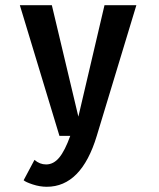

<svg xmlns="http://www.w3.org/2000/svg" viewBox="-20 -520 610 735"><path d="M178.5 -500 280 -73.5 380 -500H502L350.5 0Q291.5 195 159 195Q132.5 195 105.2 186Q78 177 70.5 170L112 92Q132 109.5 156.5 109.5Q185 109.5 206.8 83.2Q228.5 57 249 0H207.5L56 -500Z"/></svg>

Font: League Mono Narrow Medium
Style: Regular
Weight: 500
Width: 3
Designer: Tyler Finck
Foundry: The League of Moveable Type / Tyler Finck
Version: Version 2.210